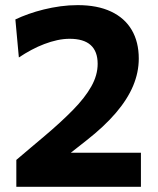

<svg xmlns="http://www.w3.org/2000/svg" viewBox="-20 -722 609 742"><path d="M43.1 0V-104Q70.5 -127.3 97.8 -150.4Q125.1 -173.4 152.5 -196.5Q216.4 -250.5 262.3 -297.4Q308.3 -344.3 332.8 -387.8Q357.4 -431.4 357.4 -475.3Q357.4 -523.5 330.4 -547.8Q303.5 -572.1 249.2 -572.1Q225.7 -572.1 200.8 -566.7Q176 -561.3 151 -551.7Q125.9 -542.2 101.3 -529Q76.6 -515.8 52.9 -499.9L39.4 -646.9Q62.4 -657.9 90.2 -667.8Q118 -677.7 149.2 -685.4Q180.4 -693.1 213.6 -697.7Q246.8 -702.2 280.3 -702.2Q356.5 -702.2 409.2 -677.3Q461.9 -652.5 489.1 -606.2Q516.3 -559.9 516.3 -495.6Q516.3 -442.3 494.4 -390Q472.4 -337.8 427.6 -285.5Q382.9 -233.2 314.6 -179.7L216 -102.1L196.8 -131.8H321.1Q372 -131.8 423 -131.8Q474 -131.8 524.6 -131.8V0Z"/></svg>

Font: Commissioner Thin
Style: Regular
Weight: 100
Designer: Kostas Bartsokas
Foundry: Kostas Bartsokas
Version: Version 1.001;gftools[0.9.23]